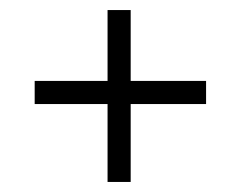

<svg xmlns="http://www.w3.org/2000/svg" viewBox="-20 -500 479 382"><path d="M240 -138H194V-293H49V-339H194V-480H240V-339H390V-293H240Z"/></svg>

Font: Smooch Sans SemiBold
Style: Bold
Weight: 600
Designer: Robert E. Leuschke
Foundry: Robert E. Leuschke
Version: Version 1.010; ttfautohint (v1.8.3)